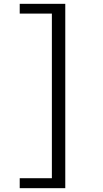

<svg xmlns="http://www.w3.org/2000/svg" viewBox="-20 -812 540 1003"><path d="M83 171H321V-792H83V-741H251V119H83Z"/></svg>

Font: Noto Sans Mono CJK SC Regular
Style: Regular
Weight: 400
Designer: Ryoko NISHIZUKA (kana & ideographs); Paul D. Hunt (Latin, Greek & Cyrillic); Wenlong ZHANG (bopomofo); Sandoll Communica
Foundry: Adobe Systems Incorporated
Version: Version 1.005;PS 1.005;hotconv 1.0.96;makeotf.lib2.5.65012